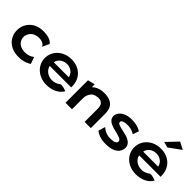

<svg xmlns="http://www.w3.org/2000/svg" viewBox="136 -1725 2707 2707"><g transform="rotate(45 1489.5 -371.5)"><path d="M460 -324 509 -427C493 -456 438 -490 350 -493C334 -495 318 -495 303 -494C264 -492 227 -484 193 -470C107 -431 45 -349 45 -241C45 -206 51 -174 63 -144C98 -57 180 6 303 12C317 13 332 13 346 12C442 8 500 -27 520 -42L483 -145C479 -142 475 -138 470 -134C451 -120 418 -103 371 -99C253 -85 177 -149 177 -242C177 -253 179 -264 184 -274C198 -328 244 -372 314 -382C392 -393 448 -363 460 -324Z M730 -210H1157C1157 -222 1157 -234 1156 -246C1148 -395 1038 -495 881 -495C718 -495 600 -382 600 -241C600 -101 718 13 881 13C996 13 1086 -29 1136 -112C1114 -121 1062 -142 1021 -136C977 -101 930 -87 884 -89C804 -93 739 -146 730 -210ZM1032 -287H732C742 -349 801 -402 883 -402C960 -402 1019 -353 1032 -287Z M1758 0V-270C1758 -283 1758 -295 1757 -308C1751 -418 1691 -479 1563 -485C1548 -485 1532 -485 1517 -484C1445 -479 1394 -452 1360 -418V-476L1253 -449V0H1382V-216C1382 -264 1396 -301 1418 -328C1436 -355 1467 -371 1511 -375C1517 -377 1523 -378 1530 -378C1604 -378 1634 -338 1634 -260V0Z M1860 -51C1921 0 2000 15 2084 12C2228 8 2301 -62 2301 -148C2302 -205 2263 -238 2216 -261C2157 -287 2070 -293 2017 -316C1999 -324 1986 -333 1986 -350C1986 -379 2023 -394 2071 -397C2132 -401 2182 -391 2237 -358L2269 -447C2207 -488 2126 -499 2052 -494C1932 -485 1865 -417 1862 -350C1862 -278 1918 -250 1983 -228C2034 -213 2095 -203 2135 -184C2153 -175 2169 -164 2169 -144C2169 -109 2131 -92 2077 -90C2009 -86 1955 -99 1890 -153Z M2627 -593 2714 -570 2892 -699 2783 -756ZM2512 -210H2939C2939 -222 2939 -234 2938 -246C2930 -395 2820 -495 2662 -495C2499 -495 2382 -382 2382 -241C2382 -101 2499 13 2662 13C2777 13 2868 -29 2918 -112C2897 -121 2844 -142 2803 -136C2760 -101 2713 -87 2666 -89C2586 -93 2521 -146 2512 -210ZM2814 -287H2514C2524 -349 2583 -402 2665 -402C2742 -402 2801 -353 2814 -287Z"/></g></svg>

Font: Bluebird
Style: Ext
Weight: 400
Designer: Jasper
Foundry: Cannot Into Space Fonts
Version: Version 0.98